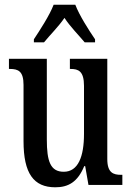

<svg xmlns="http://www.w3.org/2000/svg" viewBox="-20 -786 561 816"><path d="M124 -619V-606H167C193 -638 229 -673 254 -710C278 -673 315 -636 340 -606H384V-619C358 -657 317 -721 300 -766H208C191 -721 149 -657 124 -619ZM215 10C270 10 310 -12 338 -80H342L356 0H500V-43H495C462 -43 436 -51 436 -110V-536H277V-493H280C313 -493 337 -484 337 -421V-217C337 -120 312 -56 251 -56C194 -56 179 -101 179 -193V-536H18V-493H22C58 -493 80 -483 80 -425V-186C80 -49 123 10 215 10Z"/></svg>

Font: Noto Serif Armenian ExtraCondensed Medium
Style: Regular
Weight: 500
Width: 2
Designer: Monotype Design Team
Foundry: Monotype Imaging Inc.
Version: Version 2.008